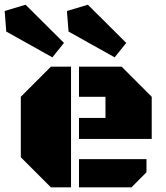

<svg xmlns="http://www.w3.org/2000/svg" viewBox="-43 -805 713 825"><path d="M175.8 0 46.4 -129.4V-389.2L175.8 -518.6H262.2V0ZM296.4 -208V-298.3H410.2V-389.2H296.4V-518.6H479.5L608.9 -389.2V-208ZM296.4 0V-121.1H586.4V-64.9L522 0ZM449.7 -558.6 251.5 -669.4 244.6 -757.8 334.5 -784.7 499.5 -620.6ZM182.1 -558.6 -16.1 -669.4 -22.9 -757.8 66.9 -784.7 231.9 -620.6Z"/></svg>

Font: Black Ops One
Style: Regular
Weight: 400
Designer: James Grieshaber, Eben Sorkin
Foundry: Sorkin Type Co.
Version: Version 1.004; ttfautohint (v1.8.4.7-5d5b)